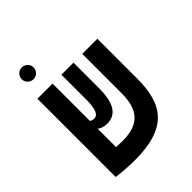

<svg xmlns="http://www.w3.org/2000/svg" viewBox="-215 -885 1016 1016"><g transform="rotate(-45 293.0 -376.5)"><path d="M197.8 9.3C444.8 9.3 512.7 -98.6 512.7 -289.1V-585.9H399.4V-289.6C399.4 -161.1 342.3 -108.9 224.1 -108.9C212.9 -108.9 195.8 -109.4 177.2 -110.4V-247.6C190.9 -237.8 208.5 -231 231 -231C295.9 -231 334 -275.9 334 -397V-585.9H243.7V-400.9C243.7 -325.7 227.5 -298.8 203.6 -298.8C192.9 -298.8 184.6 -301.3 177.2 -306.2V-585.9H64V-0.5H64.9V0C99.1 4.9 157.7 9.3 197.8 9.3ZM122.6 -673.3C147 -673.3 167 -692.9 167 -717.3C167 -741.7 147 -761.7 122.6 -761.7C98.1 -761.7 78.1 -741.7 78.1 -717.3C78.1 -692.9 98.1 -673.3 122.6 -673.3Z"/></g></svg>

Font: Cascadia Code NF SemiBold
Style: Regular
Weight: 600
Monospace: yes
Designer: Aaron Bell
Foundry: Saja Typeworks
Version: Version 2404.023